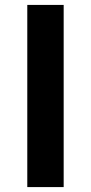

<svg xmlns="http://www.w3.org/2000/svg" viewBox="-20 -761 370 781"><path d="M91 0H239V-741H91Z"/></svg>

Font: Noto Sans CJK SC
Style: Bold
Weight: 700
Designer: Ryoko NISHIZUKA 西塚涼子 (kana, bopomofo & ideographs); Paul D. Hunt (Latin, Greek & Cyrillic); Sandoll Communications 산돌커뮤니
Foundry: Adobe
Version: Version 2.004;hotconv 1.0.118;makeotfexe 2.5.65603